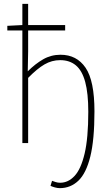

<svg xmlns="http://www.w3.org/2000/svg" viewBox="-20 -742 568 996"><path d="M290 234Q278 234 264 230Q250 226 242 222L250 196Q258 199 269 202.5Q280 206 292 206Q334 206 367 170.5Q400 135 419 54.5Q438 -26 438 -162Q438 -258 422 -317Q406 -376 373.5 -403Q341 -430 292 -430Q249 -430 211 -408Q173 -386 126 -338V0H96V-722H126V-476L124 -372Q163 -411 204 -434.5Q245 -458 294 -458Q378 -458 424 -390.5Q470 -323 470 -164Q470 -17 448.5 70Q427 157 386.5 195.5Q346 234 290 234ZM18 -584V-608L96 -612H318V-584Z"/></svg>

Font: Source Sans Variable
Style: Regular
Weight: 200
Designer: Paul D. Hunt
Foundry: Adobe Systems Incorporated
Version: Version 3.006;hotconv 1.0.111;makeotfexe 2.5.65597